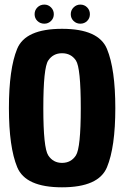

<svg xmlns="http://www.w3.org/2000/svg" viewBox="-20 -806 540 831"><path d="M248.4 4.7Q407 4.7 443 -82.2Q479.1 -169.1 479.1 -337.9Q479.1 -507.1 443 -594.2Q407 -681.3 248.4 -681.3Q89.8 -681.3 54.2 -594.5Q18.6 -507.7 18.6 -337.9Q18.6 -169.1 54.6 -82.2Q90.6 4.7 248.4 4.7ZM248.4 -101Q210.1 -101 188.8 -133.5Q167.5 -166 167.5 -337.9Q167.5 -512.8 188.8 -544.2Q210.1 -575.6 248.4 -575.6Q287.6 -575.6 308.6 -544.2Q329.6 -512.8 329.6 -337.9Q329.6 -166 308.6 -133.5Q287.6 -101 248.4 -101ZM172 -703.5Q188.8 -703.5 200.8 -715.3Q212.9 -727.1 212.9 -744.6Q212.9 -761.9 200.8 -774Q188.8 -786.1 172 -786.1Q154 -786.1 141.9 -774Q129.8 -761.9 129.8 -744.6Q129.8 -727.1 141.9 -715.3Q154 -703.5 172 -703.5ZM327.6 -703.5Q345.3 -703.5 357.2 -715.3Q369.1 -727.1 369.1 -744.6Q369.1 -761.9 357.2 -774Q345.3 -786.1 327.6 -786.1Q310.9 -786.1 298.6 -774Q286.3 -761.9 286.3 -744.6Q286.3 -727.1 298.4 -715.3Q310.5 -703.5 327.6 -703.5Z"/></svg>

Font: Anybody Thin Condensed
Style: Regular
Weight: 100
Width: 3
Version: Version 1.113;gftools[0.9.25]